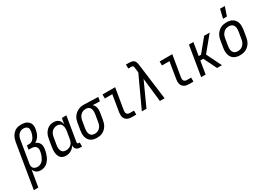

<svg xmlns="http://www.w3.org/2000/svg" viewBox="-28 -1724 4028 2909"><g transform="rotate(-30 1986.0 -270.0)"><path d="M-28 215 99 -554Q104 -579 111.5 -603Q119 -627 132 -649Q145 -671 163.5 -690Q182 -709 204.5 -721.5Q227 -734 252 -738.5Q277 -743 301 -743Q326 -743 349 -739Q372 -735 392.5 -725Q413 -715 429 -698.5Q445 -682 453 -660.5Q461 -639 461.5 -615Q462 -591 457 -566Q453 -541 445 -516.5Q437 -492 424 -469Q411 -446 391.5 -426.5Q372 -407 348 -394Q372 -386 390.5 -370Q409 -354 419.5 -331.5Q430 -309 430 -282.5Q430 -256 426 -230Q421 -203 413 -175.5Q405 -148 393.5 -122Q382 -96 365 -71.5Q348 -47 325 -28.5Q302 -10 274 -1Q246 8 219 8Q198 8 178.5 3.5Q159 -1 143 -12Q127 -23 115.5 -39Q104 -55 99 -74L51 215ZM200 -62Q220 -62 240.5 -69Q261 -76 277.5 -90.5Q294 -105 306 -124Q318 -143 326.5 -162.5Q335 -182 340.5 -202Q346 -222 350 -243Q352 -258 353 -273.5Q354 -289 348.5 -302.5Q343 -316 333.5 -327Q324 -338 311 -344Q298 -350 282.5 -352.5Q267 -355 252 -355H209L221 -425H264Q280 -425 296 -432Q312 -439 325.5 -451.5Q339 -464 347.5 -479Q356 -494 362.5 -509.5Q369 -525 373.5 -541.5Q378 -558 381 -574Q384 -594 382.5 -613.5Q381 -633 369 -647Q357 -661 338.5 -667Q320 -673 301 -673Q285 -673 269 -669Q253 -665 239 -655.5Q225 -646 213.5 -633Q202 -620 194.5 -605Q187 -590 183 -574.5Q179 -559 177 -543L114 -163Q110 -143 113.5 -123Q117 -103 129 -89Q141 -75 160 -68.5Q179 -62 200 -62Z M658 8Q632 8 608 0Q584 -8 567.5 -26Q551 -44 542.5 -67Q534 -90 531 -115.5Q528 -141 530 -167Q532 -193 536 -219L556 -339Q560 -362 566.5 -385.5Q573 -409 585 -430.5Q597 -452 613.5 -471Q630 -490 651 -503Q672 -516 696 -522Q720 -528 743 -528Q768 -528 791 -521Q814 -514 830.5 -499Q847 -484 856.5 -462.5Q866 -441 870 -418L887 -520H966L895 -93Q894 -86 895 -80Q896 -74 899.5 -70Q903 -66 908.5 -64Q914 -62 921 -62H936L935 8H909Q889 8 870 3Q851 -2 837.5 -14Q824 -26 818 -44.5Q812 -63 815 -83Q803 -63 786 -45Q769 -27 748 -15Q727 -3 704 2.5Q681 8 658 8ZM700 -62Q723 -62 747 -70.5Q771 -79 789.5 -96.5Q808 -114 817.5 -137Q827 -160 831 -183L851 -303Q854 -321 855.5 -339Q857 -357 854.5 -374.5Q852 -392 845.5 -408Q839 -424 827 -435.5Q815 -447 798 -452.5Q781 -458 763 -458Q739 -458 714.5 -448Q690 -438 672.5 -419Q655 -400 646 -376Q637 -352 633 -328L613 -208Q610 -191 609 -173.5Q608 -156 610.5 -139.5Q613 -123 619.5 -108Q626 -93 638 -82Q650 -71 666.5 -66.5Q683 -62 700 -62Z M1202 8Q1173 8 1145.5 2Q1118 -4 1095.5 -19Q1073 -34 1058.5 -56.5Q1044 -79 1037 -106Q1030 -133 1030.5 -161.5Q1031 -190 1036 -219L1056 -339Q1060 -364 1068 -388Q1076 -412 1090.5 -434Q1105 -456 1125 -474Q1145 -492 1168.5 -504Q1192 -516 1217 -522Q1242 -528 1266 -528H1281L1524 -520L1512 -450L1389 -454Q1404 -441 1414.5 -423.5Q1425 -406 1429.5 -386Q1434 -366 1433.5 -344Q1433 -322 1430 -301L1410 -181Q1406 -156 1398 -132Q1390 -108 1376.5 -85.5Q1363 -63 1343.5 -44.5Q1324 -26 1300.5 -13.5Q1277 -1 1252 3.5Q1227 8 1202 8ZM1203 -62Q1227 -62 1251.5 -72Q1276 -82 1293.5 -101Q1311 -120 1320 -144Q1329 -168 1332 -192L1352 -312Q1355 -328 1356 -344.5Q1357 -361 1355.5 -377Q1354 -393 1348.5 -407.5Q1343 -422 1333 -433Q1323 -444 1308.5 -450.5Q1294 -457 1279 -458H1262Q1238 -458 1214 -447.5Q1190 -437 1172.5 -418Q1155 -399 1146 -375.5Q1137 -352 1133 -328L1113 -208Q1110 -190 1109 -172.5Q1108 -155 1111 -138.5Q1114 -122 1121 -107Q1128 -92 1140 -81.5Q1152 -71 1169 -66.5Q1186 -62 1203 -62Z M1815 0Q1794 0 1773 -3.5Q1752 -7 1734 -16.5Q1716 -26 1703 -41.5Q1690 -57 1684 -76.5Q1678 -96 1678 -117.5Q1678 -139 1681 -160L1729 -450H1598V-520H1819L1757 -149Q1755 -134 1756 -119Q1757 -104 1765 -92.5Q1773 -81 1786.5 -75.5Q1800 -70 1815 -70H1889V0Z M1986 0 2235 -539 2224 -625Q2224 -633 2222 -641Q2220 -649 2215 -655Q2210 -661 2202 -663Q2194 -665 2186 -665H2133L2132 -735H2185Q2207 -735 2228 -731.5Q2249 -728 2265 -716Q2281 -704 2289 -684.5Q2297 -665 2300 -645V-644Q2301 -642 2301 -639Q2301 -636 2302 -633L2384 0H2302L2255 -413L2067 0Z M2815 0Q2794 0 2773 -3.5Q2752 -7 2734 -16.5Q2716 -26 2703 -41.5Q2690 -57 2684 -76.5Q2678 -96 2678 -117.5Q2678 -139 2681 -160L2729 -450H2598V-520H2819L2757 -149Q2755 -134 2756 -119Q2757 -104 2765 -92.5Q2773 -81 2786.5 -75.5Q2800 -70 2815 -70H2889V0Z M3024 0 3110 -520H3188L3151 -295H3192L3376 -520H3473L3259 -260L3387 0H3302L3191 -225H3139L3102 0Z M3753 -600 3790 -755H3873L3821 -600ZM3703 8Q3674 8 3646.5 2Q3619 -4 3596.5 -19Q3574 -34 3559 -56.5Q3544 -79 3537.5 -106Q3531 -133 3531 -161.5Q3531 -190 3536 -219L3556 -339Q3560 -364 3568 -389Q3576 -414 3591 -436.5Q3606 -459 3626 -477Q3646 -495 3670 -507Q3694 -519 3719.5 -523.5Q3745 -528 3770 -528Q3799 -528 3826.5 -522Q3854 -516 3876.5 -501Q3899 -486 3914.5 -463.5Q3930 -441 3936.5 -414Q3943 -387 3942.5 -358.5Q3942 -330 3938 -301L3918 -181Q3914 -156 3905.5 -131Q3897 -106 3882.5 -83.5Q3868 -61 3848 -43Q3828 -25 3804 -13Q3780 -1 3754 3.5Q3728 8 3703 8ZM3704 -62Q3721 -62 3737.5 -65.5Q3754 -69 3769.5 -78Q3785 -87 3797.5 -100Q3810 -113 3819 -128Q3828 -143 3833 -159.5Q3838 -176 3840 -192L3860 -312Q3863 -330 3864 -347.5Q3865 -365 3862.5 -381.5Q3860 -398 3852.5 -413Q3845 -428 3832.5 -438.5Q3820 -449 3803.5 -453.5Q3787 -458 3770 -458Q3753 -458 3736 -454.5Q3719 -451 3703.5 -442Q3688 -433 3675.5 -420Q3663 -407 3654 -392Q3645 -377 3640.5 -360.5Q3636 -344 3633 -328L3613 -208Q3610 -190 3609 -172.5Q3608 -155 3611 -138.5Q3614 -122 3621.5 -107Q3629 -92 3641 -81.5Q3653 -71 3670 -66.5Q3687 -62 3704 -62Z"/></g></svg>

Font: Iosevka SS18
Style: Italic
Weight: 400
Italic angle: -9°
Monospace: yes
Designer: Belleve Invis
Foundry: Belleve Invis
Version: Version 25.1.1; ttfautohint (v1.8.4)